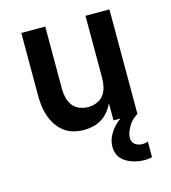

<svg xmlns="http://www.w3.org/2000/svg" viewBox="-110 -609 821 922"><g transform="rotate(-15 300.0 -148.5)"><path d="M252 8Q226 8 200 1Q174 -6 153.5 -22Q133 -38 118.5 -60Q104 -82 95.5 -107Q87 -132 84 -158Q81 -184 81 -210V-520H200V-210Q200 -188 205 -166.5Q210 -145 223 -127.5Q236 -110 257 -101.5Q278 -93 300 -93Q322 -93 343 -101.5Q364 -110 377 -127.5Q390 -145 395 -166.5Q400 -188 400 -210V-520H519V0H400V-86Q391 -65 376 -46.5Q361 -28 341.5 -15.5Q322 -3 298.5 2.5Q275 8 252 8ZM496 223Q481 223 465.5 220.5Q450 218 435 213Q420 208 406.5 200Q393 192 382.5 180.5Q372 169 367 153.5Q362 138 362 123Q362 92 376.5 65Q391 38 413 17.5Q435 -3 462.5 -17Q490 -31 519 -38V0Q505 8 493.5 19Q482 30 474 43.5Q466 57 460 72Q454 87 454 103Q454 113 458 121.5Q462 130 470 135.5Q478 141 487.5 143.5Q497 146 506 146Q513 146 520 144.5Q527 143 533 141V219Q524 221 515 222Q506 223 496 223Z"/></g></svg>

Font: Iosevka Book
Style: Bold
Weight: 700
Designer: Belleve Invis
Foundry: Belleve Invis
Version: Version 28.0.7; ttfautohint (v1.8.3)